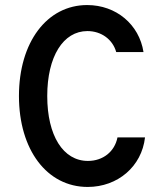

<svg xmlns="http://www.w3.org/2000/svg" viewBox="-20 -730 640 760"><path d="M445 -186C434 -130 388 -93 328 -93C230 -93 167 -193 167 -350C167 -506 230 -607 326 -607C381 -607 426 -574 440 -524H548C531 -633 440 -710 325 -710C166 -710 55 -563 55 -350C55 -137 166 10 327 10C446 10 541 -71 554 -186Z"/></svg>

Font: CommitMono
Style: 600Regular
Weight: 600
Monospace: yes
Designer: Eigil Nikolajsen
Foundry: Eigil Nikolajsen
Version: Version 1.143